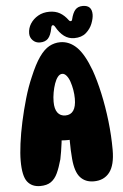

<svg xmlns="http://www.w3.org/2000/svg" viewBox="-61 -962 648 1012"><g transform="rotate(-5 263.0 -456.0)"><path d="M110 7Q66 7 42.5 -23.5Q19 -54 19 -134Q19 -172 26 -225.5Q33 -279 46 -339Q59 -399 76.5 -459.5Q94 -520 116 -570Q143 -635 169 -672Q195 -709 222.5 -724Q250 -739 281 -739Q329 -739 367.5 -701.5Q406 -664 439 -575Q458 -521 473.5 -450.5Q489 -380 498 -302.5Q507 -225 507 -150Q507 -69 477.5 -31Q448 7 394 7Q349 7 322.5 -22.5Q296 -52 290 -121Q286 -167 286 -215.5Q286 -264 290 -309L351 -234Q329 -225 296 -222.5Q263 -220 227 -224.5Q191 -229 161 -241L247 -307Q248 -257 242 -210Q236 -163 228 -124Q216 -81 202.5 -52Q189 -23 167.5 -8Q146 7 110 7ZM275 -352Q303 -352 317.5 -373Q332 -394 332 -436Q332 -459 328 -482.5Q324 -506 317 -526.5Q310 -547 299.5 -559.5Q289 -572 277 -572Q264 -572 253.5 -559Q243 -546 235.5 -524.5Q228 -503 223.5 -478Q219 -453 219 -429Q219 -391 233.5 -371.5Q248 -352 275 -352ZM238 -904Q270 -904 293.5 -890.5Q317 -877 336 -851Q341 -844 347 -845Q353 -846 354 -853Q362 -887 376 -903Q390 -919 416 -919Q464 -919 464 -870Q464 -850 453.5 -822.5Q443 -795 419.5 -774.5Q396 -754 357 -754Q327 -754 303.5 -771.5Q280 -789 261 -823Q255 -833 248.5 -831.5Q242 -830 240 -815Q233 -779 218 -763Q203 -747 175 -747Q152 -747 137 -762.5Q122 -778 122 -799Q122 -827 137 -850.5Q152 -874 178 -889Q204 -904 238 -904Z"/></g></svg>

Font: DynaPuff Condensed SemiBold
Style: Regular
Weight: 600
Width: 3
Designer: Toshi Omagari, Jennifer Daniel
Foundry: Google Fonts
Version: Version 2.000